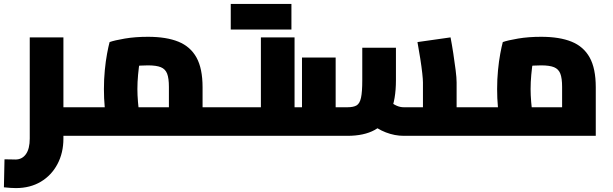

<svg xmlns="http://www.w3.org/2000/svg" viewBox="-24 -694 3130 981"><path d="M273 0V-146H403V0ZM57 267Q46 267 30 266Q14 265 -4 263L-1 120Q17 120 32.5 120.5Q48 121 55 121Q89 121 108.5 93.5Q128 66 128 14V-503H300V14Q300 87 269.5 144.5Q239 202 184.5 234.5Q130 267 57 267ZM403 0V-146Q409 -146 412.5 -141Q416 -136 418.5 -126.5Q421 -117 422 -103.5Q423 -90 423 -73Q423 -56 422 -42.5Q421 -29 418.5 -19.5Q416 -10 412.5 -5Q409 0 403 0Z M1011 0V-146H1115V0ZM402 0V-146H902L839 -87V-250Q839 -294 830 -317.5Q821 -341 798 -350.5Q775 -360 732 -360Q692 -360 654 -355Q616 -350 594 -341L702 -440Q696 -418 690.5 -384Q685 -350 681.5 -312Q678 -274 678 -239Q678 -209 681 -173Q684 -137 688.5 -109Q693 -81 695 -71L532 -26Q527 -41 521 -73Q515 -105 511 -148Q507 -191 507 -239Q507 -289 511.5 -335.5Q516 -382 523 -419.5Q530 -457 536 -479Q561 -488 614 -497Q667 -506 732 -506Q826 -506 887.5 -481Q949 -456 980 -400Q1011 -344 1011 -248V0ZM403 0Q398 0 394 -5Q390 -10 388 -19.5Q386 -29 384.5 -42.5Q383 -56 383 -73Q383 -96 385 -112Q387 -128 391.5 -137Q396 -146 403 -146ZM1115 0V-146Q1120 -146 1123.5 -141Q1127 -136 1129.5 -126.5Q1132 -117 1133.5 -103.5Q1135 -90 1135 -73Q1135 -56 1133.5 -42.5Q1132 -29 1129.5 -19.5Q1127 -10 1123.5 -5Q1120 0 1115 0Z M1481 0V-146H1617V0ZM1617 0V-146Q1622 -146 1625.5 -141Q1629 -136 1631.5 -126.5Q1634 -117 1635.5 -103.5Q1637 -90 1637 -73Q1637 -56 1635.5 -42.5Q1634 -29 1631.5 -19.5Q1629 -10 1625.5 -5Q1622 0 1617 0ZM1115 0V-146H1416L1309 -57V-503H1481V0ZM1115 0Q1110 0 1106 -5Q1102 -10 1100 -19.5Q1098 -29 1096.5 -42.5Q1095 -56 1095 -73Q1095 -96 1097 -112Q1099 -128 1103.5 -137Q1108 -146 1115 -146ZM1155 -543V-674H1328V-543ZM1292 -543V-674H1465V-543Z M2309 0V-146H2412V0ZM2039 0Q1993 0 1947.5 -17.5Q1902 -35 1865 -68L1969 -175Q1986 -161 2003.5 -153.5Q2021 -146 2039 -146H2234L2137 -62V-273Q2137 -288 2133.5 -320Q2130 -352 2123.5 -393.5Q2117 -435 2109 -479L2278 -503Q2285 -467 2292 -421.5Q2299 -376 2304 -336Q2309 -296 2309 -273V0ZM1409 0V-146H1554L1519 -108V-400H1691V0ZM1691 0V-146H1751Q1782 -146 1798 -155.5Q1814 -165 1820.5 -194.5Q1827 -224 1827 -284V-450H1999V-284Q1999 -186 1972 -123Q1945 -60 1890.5 -30Q1836 0 1751 0ZM1409 0Q1404 0 1400 -5Q1396 -10 1394 -19.5Q1392 -29 1390.5 -42.5Q1389 -56 1389 -73Q1389 -96 1391 -112Q1393 -128 1397.5 -137Q1402 -146 1409 -146ZM2412 0V-146Q2417 -146 2421 -141Q2425 -136 2427 -126.5Q2429 -117 2430.5 -103.5Q2432 -90 2432 -73Q2432 -56 2430.5 -42.5Q2429 -29 2427 -19.5Q2425 -10 2421 -5Q2417 0 2412 0Z M2411 0V-146H2911L2848 -87V-250Q2848 -294 2839 -317.5Q2830 -341 2807 -350.5Q2784 -360 2741 -360Q2701 -360 2663 -355Q2625 -350 2603 -341L2711 -440Q2705 -418 2699.5 -384Q2694 -350 2690.5 -312Q2687 -274 2687 -239Q2687 -209 2690 -173Q2693 -137 2697.5 -109Q2702 -81 2704 -71L2541 -26Q2536 -41 2530 -73Q2524 -105 2520 -148Q2516 -191 2516 -239Q2516 -289 2520.5 -335.5Q2525 -382 2532 -419.5Q2539 -457 2545 -479Q2570 -488 2623 -497Q2676 -506 2741 -506Q2835 -506 2896.5 -481Q2958 -456 2989 -400Q3020 -344 3020 -248V0ZM2412 0Q2407 0 2403 -5Q2399 -10 2397 -19.5Q2395 -29 2393.5 -42.5Q2392 -56 2392 -73Q2392 -96 2394 -112Q2396 -128 2400.5 -137Q2405 -146 2412 -146Z"/></svg>

Font: Cairo Play Black
Style: Regular
Weight: 900
Version: Version 3.119